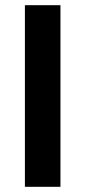

<svg xmlns="http://www.w3.org/2000/svg" viewBox="-20 -720 329 740"><path d="M76 0H213V-700H76Z"/></svg>

Font: Finlandica SemiBold
Style: Regular
Weight: 600
Designer: Niklas Ekholm, Juho Hiilivirta, Jaakko Suomalainen
Foundry: Helsinki Type Studio
Version: Version 2.000;Glyphs 3.2 (3202)